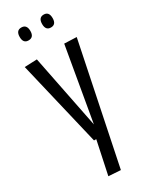

<svg xmlns="http://www.w3.org/2000/svg" viewBox="-240 -782 827 1046"><g transform="rotate(-30 173.5 -259.0)"><path d="M108 208 152 0H138L11 -535L89 -538L181 -76L261 -538L338 -535L184 213ZM243 -650Q210 -650 210 -690Q210 -731 243 -731Q276 -731 276 -690Q276 -650 243 -650ZM102 -650Q69 -650 69 -690Q69 -731 102 -731Q136 -731 136 -690Q136 -650 102 -650Z"/></g></svg>

Font: Georama Condensed
Style: Regular
Weight: 400
Width: 3
Designer: Jean-Baptiste Levee
Foundry: Production Type
Version: Version 1.000